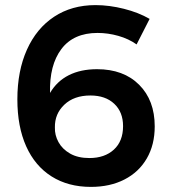

<svg xmlns="http://www.w3.org/2000/svg" viewBox="-20 -726 673 752"><path d="M362 -597Q268 -597 220.5 -534Q173 -471 176 -362Q203 -408 249.5 -431.5Q296 -455 360 -455Q464 -455 525 -394Q586 -333 586 -231Q586 -159 555 -105.5Q524 -52 467.5 -23Q411 6 336 6Q247 6 182 -35Q117 -76 82.5 -153Q48 -230 48 -337Q48 -448 85.5 -531.5Q123 -615 192 -660.5Q261 -706 354 -706Q408 -706 465.5 -691.5Q523 -677 566 -652L515 -552Q484 -574 443.5 -585.5Q403 -597 362 -597ZM195 -227Q194 -197 209 -169.5Q224 -142 254.5 -124.5Q285 -107 330 -107Q390 -107 426 -140Q462 -173 462 -232Q462 -287 427.5 -319.5Q393 -352 334 -352Q270 -352 232 -316Q194 -280 195 -227Z"/></svg>

Font: TypoPRO Montserrat Alternates
Style: Regular
Weight: 500
Designer: Julieta Ulanovsky
Foundry: Julieta Ulanovsky
Version: Version 6.001